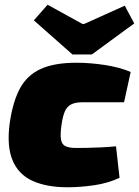

<svg xmlns="http://www.w3.org/2000/svg" viewBox="-20 -779 587 811"><path d="M303 -514Q361 -514 423 -504.5Q485 -495 532 -475L504 -347Q448 -347 404 -347Q360 -347 328 -347Q298 -347 280.5 -338Q263 -329 254 -308.5Q245 -288 240 -253Q234 -212 237.5 -190.5Q241 -169 256.5 -161.5Q272 -154 302 -154Q322 -154 349 -154.5Q376 -155 407.5 -156.5Q439 -158 470 -161L485 -28Q436 -5 377.5 3.5Q319 12 265 12Q177 12 117.5 -15Q58 -42 33 -102Q8 -162 21 -259Q34 -349 64 -405Q94 -461 151.5 -487.5Q209 -514 303 -514ZM507 -755 547 -680 368 -549H286L123 -693L181 -759L328 -678H336Z"/></svg>

Font: Exo 2 Black
Style: Italic
Weight: 900
Italic angle: -8°
Designer: Natanael Gama
Foundry: Natanael Gama
Version: Version 2.010